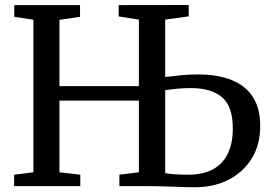

<svg xmlns="http://www.w3.org/2000/svg" viewBox="-20 -764 1104 788"><path d="M781 4.5Q765.5 4.5 741.2 4Q717 3.5 689.8 2.2Q662.5 1 636 0.5Q609.5 0 589 0H470V-47L550 -57V-351H224V-57L309.5 -47V0H38V-47L117 -57V-683L38.5 -695V-743H308.5V-695L224 -682.5V-410.5H550V-683.5L467 -696.5V-743L754.5 -743.5V-697L658 -683.5V-448Q689.5 -452 723.2 -455.2Q757 -458.5 790.5 -458.5Q875.5 -458.5 933 -434.5Q990.5 -410.5 1019.2 -363.8Q1048 -317 1048 -247.5Q1048 -169.5 1012.8 -113Q977.5 -56.5 917.2 -26Q857 4.5 781 4.5ZM752 -47Q812 -47 852.8 -68.5Q893.5 -90 914.5 -132.5Q935.5 -175 935.5 -236.5Q935.5 -327.5 891.2 -365Q847 -402.5 763.5 -402.5Q735.5 -402.5 709 -400Q682.5 -397.5 658 -394V-53.5Q672 -50.5 696.8 -48.8Q721.5 -47 752 -47Z"/></svg>

Font: Merriweather 28pt
Style: Regular
Weight: 400
Version: Version 2.100